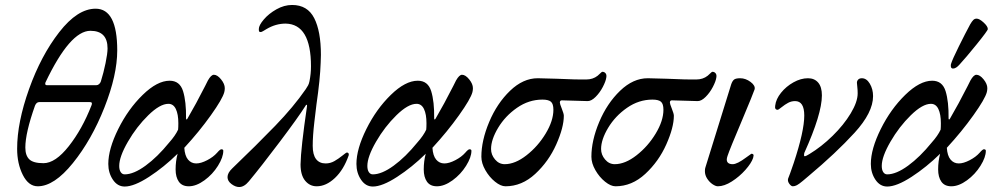

<svg xmlns="http://www.w3.org/2000/svg" viewBox="-20 -736 4012 773"><path d="M49 -137Q49 -243 97 -377.5Q145 -512 218.5 -606.5Q292 -701 365 -701Q452 -701 452 -533Q452 -434 400.5 -303.5Q349 -173 273.5 -79.5Q198 14 132 14Q95 14 72 -31.5Q49 -77 49 -137ZM368 -393Q374 -393 379 -397.5Q384 -402 386 -408Q397 -443 405 -482Q413 -521 413 -541Q413 -612 344 -612Q262 -612 163 -404Q162 -402 162 -399Q162 -393 169 -393ZM348 -311Q350 -315 350 -320Q350 -325 341 -325H138Q127 -325 121 -311Q82 -201 82 -142Q82 -110 98 -94.5Q114 -79 155 -79Q203 -79 257 -147.5Q311 -216 348 -311Z M416 -76Q416 -136 456 -216.5Q496 -297 554.5 -354Q613 -411 663 -411Q704 -411 717 -369Q730 -327 729 -259Q729 -255 731 -255Q733 -255 735 -259Q769 -317 806 -390L817 -412Q830 -435 841 -435Q855 -435 870 -416.5Q885 -398 885 -381Q885 -373 883 -365Q876 -338 829 -272Q782 -206 722 -141Q724 -109 737 -93.5Q750 -78 770 -78Q789 -78 814 -91Q839 -104 854 -121Q866 -135 871 -135Q879 -135 879 -129Q879 -103 857.5 -68.5Q836 -34 803 -10Q770 14 740 14Q713 14 700 -4.5Q687 -23 687 -54Q687 -87 695 -117Q640 -63 580 -24Q520 15 482 15Q453 15 434.5 -12.5Q416 -40 416 -76ZM661 -162Q686 -190 697 -214Q698 -223 698 -240Q698 -276 688 -297Q678 -318 658 -318Q624 -318 577 -272Q530 -226 495 -165.5Q460 -105 460 -68Q460 -52 466 -43Q472 -34 482 -34Q518 -34 566 -69Q614 -104 661 -162Z M896 -23Q896 -40 915 -58Q1014 -153 1088 -229.5Q1162 -306 1211 -377Q1217 -386 1220.5 -392.5Q1224 -399 1226 -409Q1232 -439 1232 -469Q1232 -639 1130 -641Q1090 -641 1053 -619Q1048 -616 1040.5 -611.5Q1033 -607 1030 -607Q1025 -607 1023.5 -609Q1022 -611 1022 -619Q1022 -634 1042 -657.5Q1062 -681 1093 -698.5Q1124 -716 1156 -716Q1218 -716 1245 -663Q1272 -610 1272 -515L1271 -483Q1269 -418 1254 -315Q1252 -300 1245.5 -244Q1239 -188 1239 -149Q1239 -113 1252.5 -95.5Q1266 -78 1291 -78Q1310 -78 1326.5 -87.5Q1343 -97 1358.5 -109.5Q1374 -122 1376 -122Q1381 -122 1383 -119Q1385 -116 1384 -111Q1364 -53 1328.5 -19.5Q1293 14 1255 14Q1227 14 1208.5 -8.5Q1190 -31 1190 -74Q1191 -138 1216 -308Q1217 -313 1214.5 -314Q1212 -315 1210 -310Q1181 -264 1106 -164.5Q1031 -65 982 -6Q963 17 943 17Q928 17 912 5Q896 -7 896 -23Z M1415 -76Q1415 -136 1455 -216.5Q1495 -297 1553.5 -354Q1612 -411 1662 -411Q1703 -411 1716 -369Q1729 -327 1728 -259Q1728 -255 1730 -255Q1732 -255 1734 -259Q1768 -317 1805 -390L1816 -412Q1829 -435 1840 -435Q1854 -435 1869 -416.5Q1884 -398 1884 -381Q1884 -373 1882 -365Q1875 -338 1828 -272Q1781 -206 1721 -141Q1723 -109 1736 -93.5Q1749 -78 1769 -78Q1788 -78 1813 -91Q1838 -104 1853 -121Q1865 -135 1870 -135Q1878 -135 1878 -129Q1878 -103 1856.5 -68.5Q1835 -34 1802 -10Q1769 14 1739 14Q1712 14 1699 -4.5Q1686 -23 1686 -54Q1686 -87 1694 -117Q1639 -63 1579 -24Q1519 15 1481 15Q1452 15 1433.5 -12.5Q1415 -40 1415 -76ZM1660 -162Q1685 -190 1696 -214Q1697 -223 1697 -240Q1697 -276 1687 -297Q1677 -318 1657 -318Q1623 -318 1576 -272Q1529 -226 1494 -165.5Q1459 -105 1459 -68Q1459 -52 1465 -43Q1471 -34 1481 -34Q1517 -34 1565 -69Q1613 -104 1660 -162Z M1918 -105Q1918 -170 1949.5 -245Q1981 -320 2033.5 -370.5Q2086 -421 2145 -421L2221 -419Q2309 -415 2340 -416Q2367 -416 2386 -431Q2392 -436 2397.5 -441.5Q2403 -447 2405 -447Q2413 -447 2418 -441Q2423 -435 2421 -424Q2419 -409 2407 -386Q2395 -363 2378 -346Q2361 -329 2346 -329L2242 -332Q2234 -332 2234 -323Q2234 -318 2242 -298Q2250 -278 2250 -270Q2250 -223 2219.5 -154.5Q2189 -86 2135 -36Q2081 14 2015 14Q1996 14 1973 -4.5Q1950 -23 1934 -51Q1918 -79 1918 -105ZM2208 -294Q2208 -318 2198 -326.5Q2188 -335 2164 -335Q2109 -335 2061.5 -302Q2014 -269 1985.5 -221.5Q1957 -174 1957 -136Q1957 -113 1973 -94Q1989 -75 2012 -75Q2054 -75 2100 -111Q2146 -147 2177 -198.5Q2208 -250 2208 -294Z M2361 -105Q2361 -170 2392.5 -245Q2424 -320 2476.5 -370.5Q2529 -421 2588 -421L2664 -419Q2752 -415 2783 -416Q2810 -416 2829 -431Q2835 -436 2840.5 -441.5Q2846 -447 2848 -447Q2856 -447 2861 -441Q2866 -435 2864 -424Q2862 -409 2850 -386Q2838 -363 2821 -346Q2804 -329 2789 -329L2685 -332Q2677 -332 2677 -323Q2677 -318 2685 -298Q2693 -278 2693 -270Q2693 -223 2662.5 -154.5Q2632 -86 2578 -36Q2524 14 2458 14Q2439 14 2416 -4.5Q2393 -23 2377 -51Q2361 -79 2361 -105ZM2651 -294Q2651 -318 2641 -326.5Q2631 -335 2607 -335Q2552 -335 2504.5 -302Q2457 -269 2428.5 -221.5Q2400 -174 2400 -136Q2400 -113 2416 -94Q2432 -75 2455 -75Q2497 -75 2543 -111Q2589 -147 2620 -198.5Q2651 -250 2651 -294Z M2818 -47Q2818 -57 2820 -62L2924 -397Q2929 -411 2936 -416Q2943 -421 2960 -421Q2982 -421 3002 -406Q3022 -391 3018 -376Q3012 -358 2970 -258Q2917 -133 2909 -108Q2906 -99 2906 -94Q2906 -75 2930 -75Q2948 -75 2984 -102Q2993 -108 2998 -112Q3003 -116 3005 -117Q3014 -117 3014 -110Q3014 -108 3012 -100Q3005 -79 2981 -52Q2957 -25 2926.5 -5.5Q2896 14 2870 14Q2861 14 2848.5 5.5Q2836 -3 2827 -17Q2818 -31 2818 -47Z M3153 -17 3161 -38Q3164 -46 3167.5 -56.5Q3171 -67 3176 -81Q3218 -208 3218 -271Q3218 -329 3181 -329Q3166 -329 3153 -322Q3140 -315 3127 -304.5Q3114 -294 3111 -294Q3098 -294 3101 -311Q3104 -337 3124.5 -362.5Q3145 -388 3174.5 -404.5Q3204 -421 3233 -421Q3259 -421 3274 -403.5Q3289 -386 3289 -352Q3289 -277 3218 -120Q3217 -116 3217 -111.5Q3217 -107 3220 -107Q3223 -107 3228.5 -110Q3234 -113 3239 -116Q3287 -145 3332 -189Q3377 -233 3405 -279.5Q3433 -326 3433 -360Q3433 -374 3431.5 -386.5Q3430 -399 3430 -403Q3430 -410 3435 -415.5Q3440 -421 3450 -421Q3469 -421 3482 -399Q3495 -377 3495 -349Q3495 -283 3420.5 -201.5Q3346 -120 3235 -27Q3228 -21 3212.5 -8Q3197 5 3188.5 9.5Q3180 14 3172 14Q3165 14 3157.5 3.5Q3150 -7 3153 -17Z M3486 -76Q3486 -136 3526 -216.5Q3566 -297 3624.5 -354Q3683 -411 3733 -411Q3774 -411 3787 -369Q3800 -327 3799 -259Q3799 -255 3801 -255Q3803 -255 3805 -259Q3839 -317 3876 -390L3887 -412Q3900 -435 3911 -435Q3925 -435 3940 -416.5Q3955 -398 3955 -381Q3955 -373 3953 -365Q3946 -338 3899 -272Q3852 -206 3792 -141Q3794 -109 3807 -93.5Q3820 -78 3840 -78Q3859 -78 3884 -91Q3909 -104 3924 -121Q3936 -135 3941 -135Q3949 -135 3949 -129Q3949 -103 3927.5 -68.5Q3906 -34 3873 -10Q3840 14 3810 14Q3783 14 3770 -4.5Q3757 -23 3757 -54Q3757 -87 3765 -117Q3710 -63 3650 -24Q3590 15 3552 15Q3523 15 3504.5 -12.5Q3486 -40 3486 -76ZM3731 -162Q3756 -190 3767 -214Q3768 -223 3768 -240Q3768 -276 3758 -297Q3748 -318 3728 -318Q3694 -318 3647 -272Q3600 -226 3565 -165.5Q3530 -105 3530 -68Q3530 -52 3536 -43Q3542 -34 3552 -34Q3588 -34 3636 -69Q3684 -104 3731 -162ZM3808 -471Q3808 -477 3809 -479Q3814 -496 3840.5 -549.5Q3867 -603 3886 -638Q3893 -650 3898.5 -655.5Q3904 -661 3912 -661Q3923 -661 3940 -645.5Q3957 -630 3957 -619Q3957 -613 3912.5 -558Q3868 -503 3843 -476Q3829 -460 3817 -460Q3808 -460 3808 -471Z"/></svg>

Font: EB Garamond Medium
Style: Italic
Weight: 500
Italic angle: -17.2°
Designer: Georg Duffner and Octavio Pardo
Foundry: Georg Duffner
Version: Version 1.000